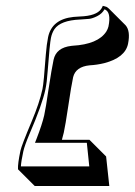

<svg xmlns="http://www.w3.org/2000/svg" viewBox="-20 -574 457 651"><path d="M124 -272Q128.4 -292.5 135.3 -388.7Q138.2 -424.3 143.1 -448.2Q155.8 -508.8 229 -516.6Q239.3 -517.6 251 -518.1Q307.1 -520 323.2 -543.9Q326.7 -549.3 328.6 -554.2Q328.6 -554.2 342.3 -550.3Q346.7 -547.4 349.1 -544.9L405.8 -488.3Q422.9 -468.8 414.1 -425.3Q404.3 -378.4 333.5 -359.9Q309.6 -354 283.7 -352.5Q236.8 -347.7 228 -312.5Q221.7 -283.7 211.4 -213.9Q201.7 -148.9 196.3 -124.5Q193.4 -111.8 189.9 -100.1H283.2L339.8 -43.5L350.6 56.6H97.7L41 0Q40 -19 49.3 -63Q53.2 -81.1 87.9 -163.6Q113.8 -225.1 124 -272ZM133.8 -270Q123 -219.2 79.6 -118.7Q63.5 -80.6 59.1 -61Q51.8 -27.3 50.8 -9.8H282.7L274.4 -89.8H98.6L104 -103.5Q123 -152.8 129.9 -183.1Q135.3 -207.5 144.5 -271Q155.3 -341.8 161.6 -371.1Q170.4 -412.6 222.2 -418.5Q224.6 -418.9 226.1 -418.9Q312 -423.8 340.3 -466.8Q345.7 -475.6 347.7 -483.9Q357.9 -533.2 334.5 -542.5Q325.7 -527.3 309.6 -519.3Q293.5 -511.2 282 -510Q270.5 -508.8 252 -507.8H251.5Q185.1 -504.9 164.6 -475.1Q156.2 -462.4 152.8 -445.8Q148.9 -427.7 141.6 -332.5Q139.2 -295.4 133.8 -270Z"/></svg>

Font: Linux Biolinum Shadow O
Style: Italic
Weight: 400
Italic angle: -12°
Designer: Philipp H. Poll
Foundry: Philipp H. Poll
Version: Version 0.6.2